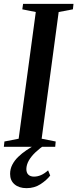

<svg xmlns="http://www.w3.org/2000/svg" viewBox="-30 -763 402 998"><path d="M-10 0 -7 -27.5 67 -42 156 -700.5 86 -714.5 90 -743H352L349 -714.5L275 -700.5L186.5 -42L259.5 -27.5L257 0ZM108 215Q69 215 45.8 195.2Q22.5 175.5 22.5 141Q22.5 115.5 33.8 93.5Q45 71.5 64.2 52.8Q83.5 34 107.2 18Q131 2 156 -11.5L183 -24L207 -13Q176.5 7.5 154 29Q131.5 50.5 119.5 72Q107.5 93.5 107 115.5Q107 135 117.5 145Q128 155 146.5 155Q165.5 155 183.5 147Q201.5 139 220 122.5L231 149.5Q212.5 173.5 180.8 194.2Q149 215 108 215Z"/></svg>

Font: Merriweather 96pt Medium
Style: Italic
Weight: 500
Italic angle: -7.8°
Version: Version 2.101